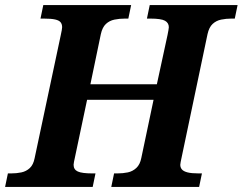

<svg xmlns="http://www.w3.org/2000/svg" viewBox="-43 -734 953 754"><path d="M-23 0 -12 -53H1Q22 -53 41 -57Q60 -61 74 -74Q88 -87 93 -113L195 -593Q198 -607 199.5 -615Q201 -623 201 -627Q201 -639 195 -646.5Q189 -654 173.5 -657.5Q158 -661 129 -661H116L127 -714H472L461 -661H448Q426 -661 406.5 -657Q387 -653 373 -640Q359 -627 353 -600L312 -403H573L615 -597Q617 -608 618.5 -615.5Q620 -623 620 -627Q620 -644 605 -652.5Q590 -661 547 -661H534L545 -714H890L879 -661H866Q845 -661 825.5 -657Q806 -653 792 -640Q778 -627 772 -600L669 -110Q668 -105 666.5 -98Q665 -91 665 -87Q665 -76 671.5 -68.5Q678 -61 693.5 -57Q709 -53 737 -53H750L739 0H394L405 -53H418Q440 -53 459 -57Q478 -61 492.5 -74.5Q507 -88 512 -114L560 -342H299L250 -110Q249 -105 247.5 -98Q246 -91 246 -87Q246 -68 262.5 -60.5Q279 -53 319 -53H332L321 0Z"/></svg>

Font: Noto Serif
Style: Italic
Weight: 400
Italic angle: -12°
Designer: Monotype Design Team
Foundry: Monotype Imaging Inc.
Version: Version 2.013